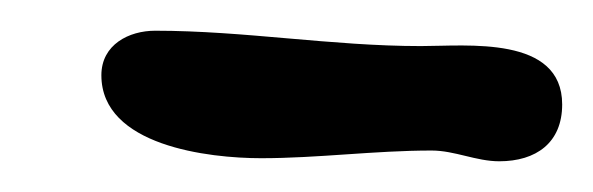

<svg xmlns="http://www.w3.org/2000/svg" viewBox="-20 -413 386 125"><path d="M81 -393C64 -393 46 -384 46 -364C46 -318 116 -310 150 -310C187 -310 224 -315 261 -315C276 -315 290 -308 305 -308C329 -308 346 -320 346 -345C346 -390 284 -383 254 -383C196 -383 139 -393 81 -393Z"/></svg>

Font: ChillLongCangKaiShu Medium
Style: Regular
Weight: 500
Version: Version 3.500;Glyphs 3.1.1 (3135)